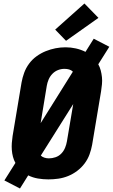

<svg xmlns="http://www.w3.org/2000/svg" viewBox="-20 -1016 644 1096"><path d="M94 60 5 14 68 -86Q59 -102 54 -121Q49 -140 47.5 -160Q46 -180 47.5 -200Q49 -220 52 -240L103 -545Q108 -573 118 -600.5Q128 -628 146 -652.5Q164 -677 189 -695Q214 -713 241.5 -724Q269 -735 297 -740.5Q325 -746 354 -746Q384 -746 413 -739.5Q442 -733 468 -720L515 -795L604 -749L541 -649Q550 -633 555 -614Q560 -595 562 -575Q564 -555 562 -535Q560 -515 557 -495L506 -190Q501 -162 491 -134.5Q481 -107 463 -83Q445 -59 420.5 -40.5Q396 -22 368.5 -11Q341 0 312.5 4Q284 8 256 8Q226 8 196.5 3Q167 -2 141 -15ZM212 -313 396 -607Q387 -616 374.5 -619.5Q362 -623 348 -623Q329 -623 311 -616Q293 -609 279 -594.5Q265 -580 257.5 -562Q250 -544 247 -526ZM259 -112Q278 -112 297 -118.5Q316 -125 330 -139.5Q344 -154 351.5 -172.5Q359 -191 362 -209L398 -422L213 -128Q221 -120 233.5 -116Q246 -112 259 -112ZM357 -783 295 -847 462 -996 542 -914Z"/></svg>

Font: Iosevka Curly Heavy Extended
Style: Italic
Weight: 900
Width: 7
Italic angle: -9°
Monospace: yes
Designer: Belleve Invis
Foundry: Belleve Invis
Version: Version 11.1.0; ttfautohint (v1.8.3)